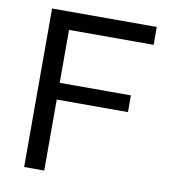

<svg xmlns="http://www.w3.org/2000/svg" viewBox="-80 -778 744 847"><g transform="rotate(10 291.5 -355.0)"><path d="M85 0V-710H554V-630H175V-393H494V-318H175V0Z"/></g></svg>

Font: Boldmen Medium
Style: Regular
Weight: 400
Designer: Matt McInerney, Pablo Impallari, Rodrigo Fuenzalida
Foundry: LIVING CONCEPT
Version: Version 1.000